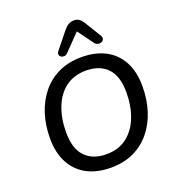

<svg xmlns="http://www.w3.org/2000/svg" viewBox="-166 -1078 1107 1217"><g transform="rotate(-20 387.5 -470.0)"><path d="M374 9Q283 9 215.5 -26Q148 -61 110.5 -130Q73 -199 73 -296Q73 -386 97.5 -462Q122 -538 169 -595Q216 -652 283 -683Q350 -714 436 -714Q528 -714 595.5 -679Q663 -644 700 -575.5Q737 -507 737 -410Q737 -319 712.5 -243Q688 -167 641 -110Q594 -53 527 -22Q460 9 374 9ZM376 -81Q458 -81 514 -123.5Q570 -166 599 -240Q628 -314 628 -408Q628 -518 576.5 -571Q525 -624 433 -624Q352 -624 296 -582Q240 -540 211 -466Q182 -392 182 -298Q182 -187 234 -134Q286 -81 376 -81ZM360 -769Q350 -758 337.5 -757Q325 -756 316 -762Q307 -768 305 -778Q303 -788 312 -800L404 -914Q419 -932 435 -940.5Q451 -949 472 -949Q492 -949 506 -939Q520 -929 532 -909L598 -801Q607 -787 603.5 -776Q600 -765 589 -759.5Q578 -754 564.5 -757Q551 -760 541 -773L465 -877Z"/></g></svg>

Font: Nunito ExtraLight SemiBold
Style: Italic
Weight: 600
Italic angle: -9°
Version: Version 3.602